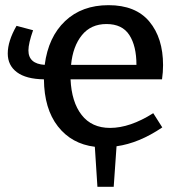

<svg xmlns="http://www.w3.org/2000/svg" viewBox="-20 -560 699 743"><path d="M608 -67Q518 -6 431 6L420 163H357L347 8Q257 -3 204 -71Q151 -139 150 -253Q81 -254 45.5 -280.5Q10 -307 10 -353Q10 -401 44 -460L108 -443Q90 -392 90 -365Q90 -313 153 -309Q167 -417 232 -478.5Q297 -540 400 -540Q505 -540 558 -476.5Q611 -413 611 -308Q611 -281 607 -253H253Q257 -165 296 -115Q335 -65 406 -65Q483 -65 573 -122ZM255 -309H508Q508 -382 480.5 -424.5Q453 -467 392 -467Q332 -467 297 -424Q262 -381 255 -309Z"/></svg>

Font: Bitter Pro Medium
Style: Regular
Weight: 500
Designer: Sol Matas, and Bitter project Authors
Foundry: Sol Matas
Version: Version 1.010